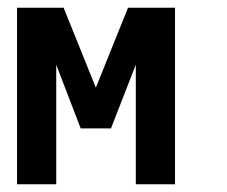

<svg xmlns="http://www.w3.org/2000/svg" viewBox="-20 -475 586 495"><path d="M431.2 0H330.1V-308.1L266.1 -144H188L125 -308.1V0H23.9V-455.1H144L227.1 -249L310.1 -455.1H431.2Z"/></svg>

Font: Anonymous Pro
Style: Bold
Weight: 700
Monospace: yes
Designer: Mark Simonson
Version: Version 1.003